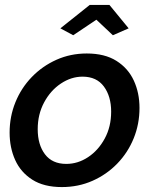

<svg xmlns="http://www.w3.org/2000/svg" viewBox="-20 -749 622 779"><path d="M231 10Q158 10 111 -20Q64 -50 41.5 -100Q19 -150 19 -211Q19 -276 42.5 -334Q66 -392 109 -436.5Q152 -481 209 -506.5Q266 -532 332 -532Q405 -532 452.5 -502Q500 -472 523 -422Q546 -372 546 -311Q546 -246 522.5 -188Q499 -130 456 -85.5Q413 -41 355.5 -15.5Q298 10 231 10ZM249 -84Q296 -84 337.5 -111.5Q379 -139 405 -187Q431 -235 431 -296Q431 -358 401.5 -398Q372 -438 315 -438Q269 -438 227 -410Q185 -382 159 -333.5Q133 -285 133 -225Q133 -162 162.5 -123Q192 -84 249 -84ZM225 -634 344 -729H424L502 -634L438 -606L371 -669L277 -606Z"/></svg>

Font: Raleway SemiBold
Style: Italic
Weight: 600
Italic angle: -12°
Designer: Matt McInerney, Pablo Impallari, Rodrigo Fuenzalida
Foundry: Matt McInerney, Pablo Impallari, Rodrigo Fuenzalida
Version: Version 4.026